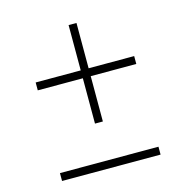

<svg xmlns="http://www.w3.org/2000/svg" viewBox="-91 -668 722 753"><g transform="rotate(-15 270.0 -292.0)"><path d="M253 -184V-368H70V-400H253V-584H285V-400H470V-368H285V-184ZM70 0V-32H470V0Z"/></g></svg>

Font: Saira Thin
Style: Regular
Weight: 100
Designer: Hector Gatti with collaboration of the Omnibus-Type team
Foundry: Omnibus-Type
Version: Version 1.101